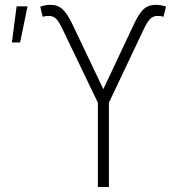

<svg xmlns="http://www.w3.org/2000/svg" viewBox="-20 -753 734 773"><path d="M374 0V-339.8L229.5 -640.1Q214.8 -670.4 203.4 -679.7Q191.9 -689 176.3 -689Q169.4 -689 163.1 -688Q156.7 -687 151.9 -685.5L142.1 -726.1Q162.6 -733.4 181.2 -733.4Q210.9 -734.4 231 -716.6Q251 -698.7 272.5 -653.3L396 -394L518.1 -653.3Q537.6 -695.3 556.4 -714.4Q575.2 -733.4 607.9 -733.4Q627.9 -733.4 648.4 -726.6L638.2 -685.5Q627 -689 614.7 -689Q599.1 -689 587.4 -679.4Q575.7 -669.9 561 -640.1L418.5 -339.8V0ZM27.8 -582 46.9 -727.5H90.8L61 -582Z"/></svg>

Font: Inter Display ExtraLight
Style: Regular
Weight: 200
Designer: Rasmus Andersson
Foundry: rsms
Version: Version 4.000;git-a52131595